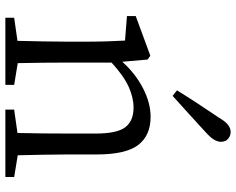

<svg xmlns="http://www.w3.org/2000/svg" viewBox="-100 -758 859 698"><g transform="rotate(90 329.0 -409.5)"><path d="M329 -608 309 -624Q333 -663 358 -701Q383 -739 408 -776Q422 -800 434.5 -809.5Q447 -819 460 -819Q474 -819 485 -810Q496 -801 496 -783Q496 -773 489 -760Q482 -747 461 -728Q429 -699 396.5 -669Q364 -639 329 -608ZM545 -45 624 -32V0H379V-32L464 -44Q465 -85 465.5 -137Q466 -189 466 -228V-328Q466 -406 443 -436Q420 -466 372 -466Q335 -466 295.5 -448Q256 -430 208 -386V-228Q208 -190 208.5 -138Q209 -86 210 -45L289 -32V0H45V-32L129 -44Q130 -86 131 -138Q132 -190 132 -228V-283Q132 -330 131 -365Q130 -400 128 -435L39 -442V-474L183 -527L197 -517L205 -425Q248 -473 301.5 -500.5Q355 -528 405 -528Q473 -528 507.5 -483Q542 -438 542 -332V-228Q542 -189 543 -137.5Q544 -86 545 -45Z"/></g></svg>

Font: Shippori Mincho TTF
Style: Regular
Weight: 400
Version: Version 2.100